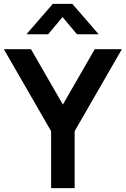

<svg xmlns="http://www.w3.org/2000/svg" viewBox="-20 -975 652 995"><path d="M117 -797.5 253.7 -955H354.7L491.3 -797.5H378.8L304.2 -886.7L229.5 -797.5ZM244.8 0V-295.2L0 -720H140.5L305.8 -433.2L471 -720H611.5L366.8 -295.2V0Z"/></svg>

Font: Manrope ExtraLight
Style: Regular
Weight: 200
Designer: Mikhail Sharanda
Foundry: Mikhail Sharanda
Version: Version 4.505